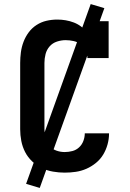

<svg xmlns="http://www.w3.org/2000/svg" viewBox="-20 -839 640 942"><path d="M297 8Q269 8 240 3Q211 -2 185 -14.5Q159 -27 137.5 -47.5Q116 -68 103 -93.5Q90 -119 84.5 -147.5Q79 -176 79 -205V-530Q79 -556 82.5 -582.5Q86 -609 95.5 -634Q105 -659 121 -680.5Q137 -702 159.5 -716.5Q182 -731 208 -737Q234 -743 261 -743Q282 -743 302.5 -739.5Q323 -736 342.5 -728.5Q362 -721 379 -708Q396 -695 409 -678V-735H513V-554H409Q409 -574 401 -592Q393 -610 377 -621.5Q361 -633 341.5 -637.5Q322 -642 302 -642Q281 -642 259.5 -635Q238 -628 223.5 -611.5Q209 -595 203.5 -573.5Q198 -552 198 -530V-205Q198 -184 203 -163Q208 -142 221.5 -125Q235 -108 255.5 -100.5Q276 -93 297 -93Q317 -93 335.5 -98Q354 -103 368 -116Q382 -129 389 -147.5Q396 -166 396 -185Q396 -185 396 -185Q396 -185 396 -185H515Q515 -185 515 -184.5Q515 -184 515 -184Q515 -157 507.5 -130Q500 -103 486 -80Q472 -57 450.5 -39.5Q429 -22 404 -11Q379 0 352 4Q325 8 297 8ZM175 83 108 63 425 -819 492 -799Z"/></svg>

Font: Iosevka Slab Extended
Style: Bold
Weight: 700
Width: 7
Monospace: yes
Designer: Belleve Invis
Foundry: Belleve Invis
Version: Version 11.1.0; ttfautohint (v1.8.3)